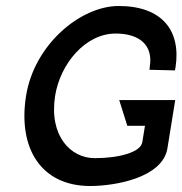

<svg xmlns="http://www.w3.org/2000/svg" viewBox="-20 -610 609 641"><path d="M67 -290C39 -114 118 11 281 11C363 11 523 -16 539 -115L565 -276H378L405 -190H464L455 -135C449 -101 376 -82 296 -82C217 -82 143 -155 164 -290C181 -397 265 -498 366 -498C445 -498 492 -460 480 -387L479 -377L564 -375L566 -385C585 -508 521 -590 376 -590C251 -590 95 -464 67 -290Z"/></svg>

Font: Charger Pro
Style: ExBdObl
Weight: 400
Designer: Jasper
Foundry: Cannot Into Space Fonts
Version: Version 1.09